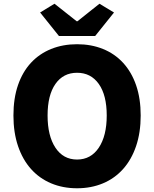

<svg xmlns="http://www.w3.org/2000/svg" viewBox="-20 -995 826 1029"><path d="M393 14Q317 14 254 -12.5Q191 -39 146 -89.5Q101 -140 76.5 -212.5Q52 -285 52 -376Q52 -468 76.5 -539Q101 -610 146 -658.5Q191 -707 254 -732.5Q317 -758 393 -758Q469 -758 532 -732.5Q595 -707 640 -658Q685 -609 709.5 -538Q734 -467 734 -376Q734 -285 709.5 -212.5Q685 -140 640 -89.5Q595 -39 532 -12.5Q469 14 393 14ZM393 -140Q467 -140 509.5 -203.5Q552 -267 552 -376Q552 -485 509.5 -545Q467 -605 393 -605Q319 -605 277 -545Q235 -485 235 -376Q235 -267 277 -203.5Q319 -140 393 -140ZM195 -928 272 -975 391 -881H395L513 -975L591 -928L490 -802H296Z"/></svg>

Font: Kinto Sans Black
Style: Regular
Weight: 900
Designer: Authors: Ryoko NISHIZUKA  (kana & ideographs); Paul D. Hunt (Latin, Greek & Cyrillic); Wenlong ZHANG  (bopomofo); Sandol
Foundry: Adobe Systems Incorporated, ookami Inc.
Version: Version 0.001